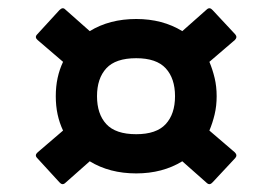

<svg xmlns="http://www.w3.org/2000/svg" viewBox="-20 -552 673 475"><path d="M141 -99Q134 -93 127 -101L72 -161Q65 -168 73 -175L136 -229Q127 -248 122.5 -269Q118 -290 118 -314Q118 -338 122.5 -359Q127 -380 136 -399L73 -453Q65 -460 72 -467L127 -527Q135 -535 141 -529L202 -475Q251 -505 317 -505Q382 -505 431 -475L492 -529Q499 -535 506 -527L562 -467Q568 -460 561 -453L498 -399Q506 -380 511 -359Q516 -338 516 -314Q516 -290 511 -269Q506 -248 498 -229L561 -175Q568 -168 562 -161L506 -101Q499 -93 492 -99L431 -153Q382 -123 317 -123Q251 -123 202 -153ZM317 -220Q367 -220 390 -245Q413 -270 413 -314Q413 -358 390 -383Q367 -408 317 -408Q266 -408 243 -383Q220 -358 220 -314Q220 -270 243 -245Q266 -220 317 -220Z"/></svg>

Font: Sofia Sans
Style: Bold
Weight: 700
Designer: Botio Nikoltchev, Ani Petrova
Foundry: lettersoup
Version: Version 4.100; ttfautohint (v1.8.4.7-5d5b)